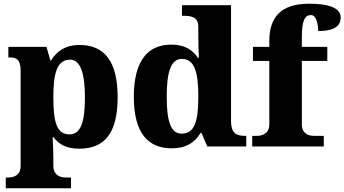

<svg xmlns="http://www.w3.org/2000/svg" viewBox="-20 -788 1853 1033"><path d="M11 225H362V167H333C310 167 267 159 267 103V60C267 23 265 -16 263 -50H268C297 -11 338 12 406 12C543 12 613 -72 613 -265C613 -459 541 -546 408 -546C331 -546 284 -511 255 -463H251L230 -536H25V-479H32C67 -479 91 -470 91 -407V105C91 160 47 167 24 167H11ZM354 -65C286 -65 267 -128 267 -265C267 -392 286 -467 357 -467C413 -467 437 -393 437 -263C437 -128 413 -65 354 -65Z M904 10C982 10 1029 -22 1059 -73H1064L1095 0H1305V-57H1297C1249 -57 1223 -74 1223 -137V-760H959V-703H967C1011 -703 1047 -696 1047 -643V-591C1047 -553 1048 -508 1050 -477H1045C1017 -518 975 -548 902 -548C774 -548 700 -460 700 -267C700 -75 774 10 904 10ZM957 -69C899 -69 877 -135 877 -268C877 -399 899 -471 958 -471C1027 -471 1047 -399 1047 -269C1047 -134 1027 -69 957 -69Z M1337 0H1722V-57H1671C1644 -57 1604 -65 1604 -120V-460H1741V-536H1604V-589C1604 -679 1621 -707 1653 -707C1684 -707 1692 -650 1692 -621C1788 -621 1813 -655 1813 -694C1813 -729 1783 -768 1643 -768C1490 -768 1429 -694 1429 -567V-536H1341V-460H1429V-120C1429 -65 1385 -57 1363 -57H1337Z"/></svg>

Font: Noto Serif Myanmar ExtraBold
Style: Regular
Weight: 800
Designer: Ben Mitchell and the Monotype Design Team
Foundry: Monotype Imaging Inc.
Version: Version 2.106